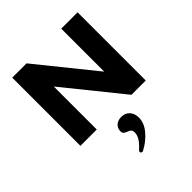

<svg xmlns="http://www.w3.org/2000/svg" viewBox="-265 -833 1330 1330"><g transform="rotate(-45 400.0 -167.5)"><path d="M720 -668V0H580L240 -421V0H80V-668H220L560 -247V-668ZM505 148Q505 201 464.5 249.5Q424 298 364 330Q358 333 354 333Q348 333 344 329Q340 325 340 320Q340 314 348 306Q412 250 412 201Q412 182 403.5 174Q395 166 378 160Q362 154 354.5 147Q347 140 347 125Q347 95 367.5 76.5Q388 58 422 58Q459 58 482 82.5Q505 107 505 148Z"/></g></svg>

Font: Madhuban Bold
Style: Regular
Weight: 700
Designer: jaikishan Patel
Foundry: MagicType
Version: Version 1.000